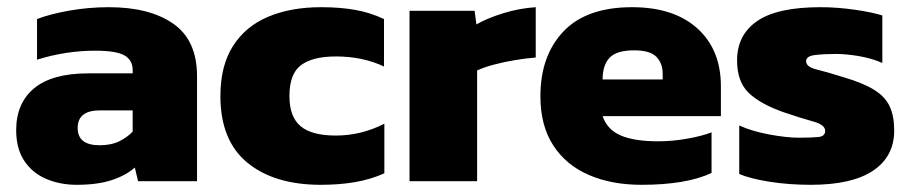

<svg xmlns="http://www.w3.org/2000/svg" viewBox="-20 -504 2532 534"><path d="M193 10Q148 10 109.5 -6Q71 -22 48 -56Q25 -90 25 -142Q25 -217 75 -258.5Q125 -300 226 -300H349V-309Q349 -337 326 -350Q303 -363 245 -363Q163 -363 83 -338V-451Q119 -465 173 -474.5Q227 -484 283 -484Q396 -484 462 -438Q528 -392 528 -292V0H364L355 -38Q330 -16 290.5 -3Q251 10 193 10ZM257 -100Q289 -100 311.5 -111Q334 -122 349 -138V-197H258Q196 -197 196 -148Q196 -100 257 -100Z M872 10Q743 10 668 -51.5Q593 -113 593 -237Q593 -321 628 -376Q663 -431 726 -457.5Q789 -484 873 -484Q926 -484 968 -476.5Q1010 -469 1048 -451V-319Q989 -347 914 -347Q850 -347 817.5 -323Q785 -299 785 -237Q785 -179 816 -153Q847 -127 914 -127Q950 -127 984 -135.5Q1018 -144 1049 -160V-22Q1011 -5 967.5 2.5Q924 10 872 10Z M1119 0V-474H1300L1305 -436Q1334 -453 1379 -467Q1424 -481 1470 -484V-344Q1444 -342 1413.5 -337Q1383 -332 1354.5 -324.5Q1326 -317 1307 -308V0Z M1764 10Q1681 10 1617.5 -17.5Q1554 -45 1518.5 -100Q1483 -155 1483 -236Q1483 -349 1547 -416.5Q1611 -484 1738 -484Q1854 -484 1919.5 -425Q1985 -366 1985 -264V-181H1656Q1669 -143 1707 -127Q1745 -111 1810 -111Q1851 -111 1892.5 -118.5Q1934 -126 1959 -136V-23Q1889 10 1764 10ZM1656 -283H1823V-300Q1823 -328 1805.5 -346Q1788 -364 1744 -364Q1695 -364 1675.5 -343.5Q1656 -323 1656 -283Z M2235 10Q2174 10 2120.5 1.5Q2067 -7 2036 -20V-155Q2071 -139 2119.5 -130Q2168 -121 2202 -121Q2238 -121 2256.5 -123Q2275 -125 2275 -140Q2275 -157 2242 -166Q2209 -175 2159 -192Q2094 -215 2062 -246Q2030 -277 2030 -336Q2030 -407 2086 -445.5Q2142 -484 2262 -484Q2308 -484 2357 -477Q2406 -470 2434 -461V-329Q2404 -342 2368.5 -348Q2333 -354 2304 -354Q2272 -354 2247 -351Q2222 -348 2222 -334Q2222 -318 2250.5 -311Q2279 -304 2327 -289Q2381 -273 2411.5 -254Q2442 -235 2454.5 -208Q2467 -181 2467 -141Q2467 -69 2408.5 -29.5Q2350 10 2235 10Z"/></svg>

Font: Kanit
Style: Bold
Weight: 700
Designer: Katatrad Team
Foundry: CadsonDemak
Version: Version 2.000; ttfautohint (v1.8.3)